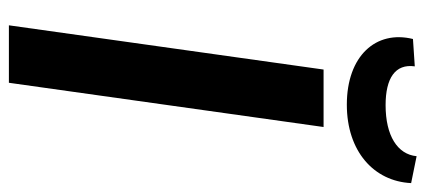

<svg xmlns="http://www.w3.org/2000/svg" viewBox="-276 -658 934 421"><g transform="rotate(90 190.5 -447.0)"><path d="M322 -894C318 -852 277 -826 210 -826C151 -826 119 -847 125 -890L65 -886C45 -805 102 -741 209 -741C311 -741 377 -800 381 -882ZM258 -690H132L35 0H161Z"/></g></svg>

Font: Exo 2 Semi Bold
Style: Italic
Weight: 600
Italic angle: -8°
Designer: Natanael Gama
Version: Version 1.001;PS 001.001;hotconv 1.0.88;makeotf.lib2.5.64775